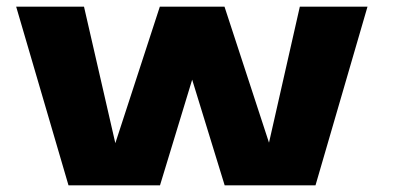

<svg xmlns="http://www.w3.org/2000/svg" viewBox="-20 -556 1180 576"><path d="M879.5 -536H1082.5L926.5 0H654L556.5 -317L460 0H185.5L28.5 -536H232L326 -126.5L459.5 -536H653.5L787 -128Z"/></svg>

Font: Anybody Wide
Style: Bold
Weight: 700
Width: 7
Designer: Tyler Finck
Foundry: Etcetera Type Company
Version: Version 1.000; ttfautohint (v1.8)